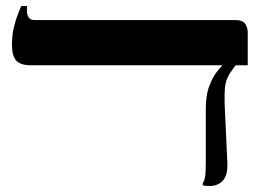

<svg xmlns="http://www.w3.org/2000/svg" viewBox="-20 -617 885 641"><path d="M84 -399Q49 -399 34.5 -414.5Q20 -430 20 -468Q20 -500 26.5 -526.5Q33 -553 40.5 -571.5Q48 -590 51 -597H70V-578Q70 -567 76 -558.5Q82 -550 96 -550H767Q790 -550 798.5 -537.5Q807 -525 807 -509V-399ZM680 4Q674 4 668 3.5Q662 3 657 2V-6Q662 -13 664.5 -25Q667 -37 667 -75V-251Q667 -301 679.5 -332Q692 -363 705 -378.5Q718 -394 721 -397V-430H767V-399Q750 -378 741.5 -361.5Q733 -345 731 -324.5Q729 -304 730 -269L739 -75Q741 -32 724 -14Q707 4 680 4Z"/></svg>

Font: Frank Ruhl Libre SemiBold
Style: Regular
Weight: 600
Designer: Yanek Iontef
Foundry: Fontef
Version: Version 6.003;gftools[0.9.30]